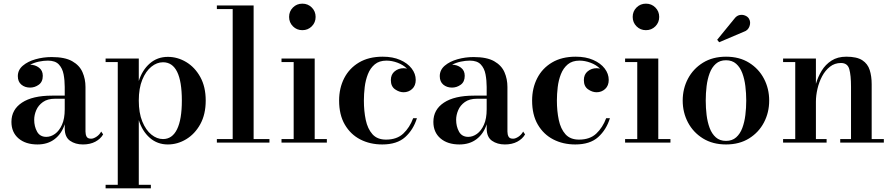

<svg xmlns="http://www.w3.org/2000/svg" viewBox="-20 -780 4884 1050"><path d="M264.5 -257H334V-304.5Q334 -340.5 327.8 -373.5Q321.5 -406.5 301.8 -427.5Q282 -448.5 242 -448.5Q218.5 -448.5 192.5 -443Q166.5 -437.5 145 -426Q172 -426 193 -410.2Q214 -394.5 214 -365.5Q214 -332.5 192.2 -316.8Q170.5 -301 144.5 -301Q116 -301 96.8 -317.2Q77.5 -333.5 77.5 -363.5Q77.5 -397.5 104.8 -420.8Q132 -444 174.5 -456Q217 -468 262.5 -468Q335 -468 375 -445.2Q415 -422.5 431.2 -385.2Q447.5 -348 447.5 -304.5V-61Q447.5 -44.5 453.5 -33Q459.5 -21.5 478.5 -21.5Q491 -21.5 507.2 -32Q523.5 -42.5 533.5 -60.5L544 -45Q530 -20.5 501.5 -5.2Q473 10 433.5 10Q392 10 363 -10.2Q334 -30.5 334 -78V-100.5Q317.5 -49 279.2 -19.5Q241 10 185 10Q120 10 81.2 -23.2Q42.5 -56.5 42.5 -113.5Q42.5 -180.5 100.2 -218.8Q158 -257 264.5 -257ZM233.5 -31.5Q258 -31.5 281 -48Q304 -64.5 319 -97.8Q334 -131 334 -182.5V-240H280.5Q240 -240 214.8 -222Q189.5 -204 178.2 -177.5Q167 -151 167 -125Q167 -88.5 182.8 -60Q198.5 -31.5 233.5 -31.5Z M557.5 230.5H624V-440.5H557.5V-460H739V-337Q758 -397 799.2 -433Q840.5 -469 898 -469Q951 -469 998.5 -440.5Q1046 -412 1075.5 -358.5Q1105 -305 1105 -230Q1105 -155 1075.5 -101.2Q1046 -47.5 998.5 -18.8Q951 10 898 10Q840.5 10 799.2 -26.2Q758 -62.5 739 -123V230.5H805V250H557.5ZM739 -230Q739 -162.5 758.2 -115.5Q777.5 -68.5 807.8 -44Q838 -19.5 871.5 -19.5Q922 -19.5 948.2 -73Q974.5 -126.5 974.5 -230Q974.5 -439.5 871.5 -439.5Q838 -439.5 807.8 -415.2Q777.5 -391 758.2 -344.2Q739 -297.5 739 -230Z M1166 -19.5H1252.5V-730.5H1166V-750H1367V-19.5H1453.5V0H1166Z M1561 -687.5Q1561 -718 1582 -739Q1603 -760 1633.5 -760Q1664 -760 1685 -739Q1706 -718 1706 -687.5Q1706 -657 1685 -636Q1664 -615 1633.5 -615Q1603 -615 1582 -636Q1561 -657 1561 -687.5ZM1519.5 -19.5H1586V-440.5H1519.5V-460H1701V-19.5H1767.5V0H1519.5Z M2260 -133.5Q2240.5 -70.5 2195.8 -30.2Q2151 10 2070.5 10Q2003.5 10 1950.2 -17.5Q1897 -45 1865.8 -98.5Q1834.5 -152 1834.5 -230Q1834.5 -298 1862.2 -352.2Q1890 -406.5 1943.2 -438.2Q1996.5 -470 2073 -470Q2128 -470 2168.5 -452.2Q2209 -434.5 2231.2 -405.5Q2253.5 -376.5 2253.5 -343Q2253.5 -311.5 2234 -293.5Q2214.5 -275.5 2187 -275.5Q2163.5 -275.5 2140.5 -291.5Q2117.5 -307.5 2117.5 -342Q2117.5 -373 2138.5 -390Q2159.5 -407 2187 -407Q2196.5 -407 2206 -404.5Q2185 -425.5 2154 -437Q2123 -448.5 2093.5 -448.5Q2054 -448.5 2029.5 -428Q2005 -407.5 1992 -374.5Q1979 -341.5 1974.5 -303.5Q1970 -265.5 1970 -230Q1970 -173 1980.2 -124.2Q1990.5 -75.5 2016.8 -46Q2043 -16.5 2091 -16.5Q2150.5 -16.5 2185.5 -49.5Q2220.5 -82.5 2239.5 -133.5Z M2572 -257H2641.5V-304.5Q2641.5 -340.5 2635.2 -373.5Q2629 -406.5 2609.2 -427.5Q2589.5 -448.5 2549.5 -448.5Q2526 -448.5 2500 -443Q2474 -437.5 2452.5 -426Q2479.5 -426 2500.5 -410.2Q2521.5 -394.5 2521.5 -365.5Q2521.5 -332.5 2499.8 -316.8Q2478 -301 2452 -301Q2423.5 -301 2404.2 -317.2Q2385 -333.5 2385 -363.5Q2385 -397.5 2412.2 -420.8Q2439.5 -444 2482 -456Q2524.5 -468 2570 -468Q2642.5 -468 2682.5 -445.2Q2722.5 -422.5 2738.8 -385.2Q2755 -348 2755 -304.5V-61Q2755 -44.5 2761 -33Q2767 -21.5 2786 -21.5Q2798.5 -21.5 2814.8 -32Q2831 -42.5 2841 -60.5L2851.5 -45Q2837.5 -20.5 2809 -5.2Q2780.5 10 2741 10Q2699.5 10 2670.5 -10.2Q2641.5 -30.5 2641.5 -78V-100.5Q2625 -49 2586.8 -19.5Q2548.5 10 2492.5 10Q2427.5 10 2388.8 -23.2Q2350 -56.5 2350 -113.5Q2350 -180.5 2407.8 -218.8Q2465.5 -257 2572 -257ZM2541 -31.5Q2565.5 -31.5 2588.5 -48Q2611.5 -64.5 2626.5 -97.8Q2641.5 -131 2641.5 -182.5V-240H2588Q2547.5 -240 2522.2 -222Q2497 -204 2485.8 -177.5Q2474.5 -151 2474.5 -125Q2474.5 -88.5 2490.2 -60Q2506 -31.5 2541 -31.5Z M3315.5 -133.5Q3296 -70.5 3251.2 -30.2Q3206.5 10 3126 10Q3059 10 3005.8 -17.5Q2952.5 -45 2921.2 -98.5Q2890 -152 2890 -230Q2890 -298 2917.8 -352.2Q2945.5 -406.5 2998.8 -438.2Q3052 -470 3128.5 -470Q3183.5 -470 3224 -452.2Q3264.5 -434.5 3286.8 -405.5Q3309 -376.5 3309 -343Q3309 -311.5 3289.5 -293.5Q3270 -275.5 3242.5 -275.5Q3219 -275.5 3196 -291.5Q3173 -307.5 3173 -342Q3173 -373 3194 -390Q3215 -407 3242.5 -407Q3252 -407 3261.5 -404.5Q3240.5 -425.5 3209.5 -437Q3178.5 -448.5 3149 -448.5Q3109.5 -448.5 3085 -428Q3060.5 -407.5 3047.5 -374.5Q3034.5 -341.5 3030 -303.5Q3025.5 -265.5 3025.5 -230Q3025.5 -173 3035.8 -124.2Q3046 -75.5 3072.2 -46Q3098.5 -16.5 3146.5 -16.5Q3206 -16.5 3241 -49.5Q3276 -82.5 3295 -133.5Z M3440 -687.5Q3440 -718 3461 -739Q3482 -760 3512.5 -760Q3543 -760 3564 -739Q3585 -718 3585 -687.5Q3585 -657 3564 -636Q3543 -615 3512.5 -615Q3482 -615 3461 -636Q3440 -657 3440 -687.5ZM3398.5 -19.5H3465V-440.5H3398.5V-460H3580V-19.5H3646.5V0H3398.5Z M4047 -606 3913 -549 3902 -562.5 3995.5 -677Q4008 -694 4024 -697.5Q4040 -701 4054.2 -695.2Q4068.5 -689.5 4075.5 -678.5Q4087 -660 4079 -636.8Q4071 -613.5 4047 -606ZM3713.5 -230Q3713.5 -295 3742.2 -349.5Q3771 -404 3824.2 -437Q3877.5 -470 3950.5 -470Q4023.5 -470 4076.5 -437Q4129.5 -404 4158 -349.5Q4186.5 -295 4186.5 -230Q4186.5 -165 4158 -110.5Q4129.5 -56 4076.5 -23Q4023.5 10 3950.5 10Q3877.5 10 3824.2 -23Q3771 -56 3742.2 -110.5Q3713.5 -165 3713.5 -230ZM3839.5 -230Q3839.5 -190 3844.2 -151Q3849 -112 3861 -80Q3873 -48 3894.8 -28.8Q3916.5 -9.5 3950.5 -9.5Q3984 -9.5 4005.8 -28.8Q4027.5 -48 4039.5 -80Q4051.5 -112 4056.2 -151Q4061 -190 4061 -230Q4061 -270 4056.2 -309Q4051.5 -348 4039.5 -380Q4027.5 -412 4005.8 -431.2Q3984 -450.5 3950.5 -450.5Q3916.5 -450.5 3894.8 -431.2Q3873 -412 3861 -380Q3849 -348 3844.2 -309Q3839.5 -270 3839.5 -230Z M4262.5 -19.5H4329V-440.5H4262.5V-460H4442V-321.5Q4453 -359.5 4473.5 -393.2Q4494 -427 4527.2 -448.5Q4560.5 -470 4608.5 -470Q4666 -470 4695.8 -450.5Q4725.5 -431 4736.2 -397Q4747 -363 4747 -319.5V-19.5H4813.5V0H4575V-19.5H4634V-305.5Q4634 -368.5 4624.5 -402Q4615 -435.5 4579 -435.5Q4544.5 -435.5 4518.8 -415.2Q4493 -395 4476 -363Q4459 -331 4450.5 -294Q4442 -257 4442 -224V-19.5H4500.5V0H4262.5Z"/></svg>

Font: Bodoni* 11pt Medium
Style: Regular
Weight: 500
Version: Version 2.3